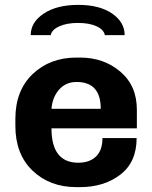

<svg xmlns="http://www.w3.org/2000/svg" viewBox="-20 -757 624 787"><path d="M301 -737Q388 -737 439.5 -701.5Q491 -666 491 -613H410Q405 -636 375.5 -649.5Q346 -663 299 -663Q254 -663 223 -649Q192 -635 188 -613H106Q106 -666 159.5 -701.5Q213 -737 301 -737ZM309 -521Q405 -521 473 -463.5Q541 -406 541 -307V-231H191Q191 -90 301 -90Q347 -90 373.5 -115.5Q400 -141 400 -191H540Q540 -92 473 -41Q406 10 309 10H293Q184 10 113.5 -57.5Q43 -125 43 -241V-270Q43 -386 114 -453.5Q185 -521 293 -521ZM294 -421Q250 -421 222.5 -390Q195 -359 191 -311H393Q393 -421 294 -421Z"/></svg>

Font: Chivo
Style: Bold
Weight: 700
Designer: Hector Gatti
Foundry: Omnibus-Type
Version: Version 1.007;PS 001.007;hotconv 1.0.88;makeotf.lib2.5.64775